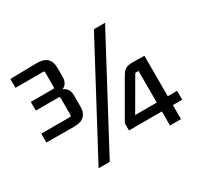

<svg xmlns="http://www.w3.org/2000/svg" viewBox="-136 -825 1068 1015"><g transform="rotate(-30 398.0 -317.5)"><path d="M542 -642H610L264 7H196ZM276 -324Q276 -246 191 -248L25 -249V-303H200Q208 -303 208 -311V-415Q208 -423 200 -423H61V-476H197Q205 -476 205 -483V-574Q205 -581 197 -581H28V-635L190 -638Q273 -639 273 -562V-506Q273 -465 240 -450Q276 -436 276 -390ZM703 0H636V-86H435V-130L555 -338Q568 -360 574.5 -368Q581 -376 594 -382Q607 -388 629 -388L703 -387V-140H760V-86H703ZM613 -328 504 -140H636V-333H621Q616 -333 613 -328Z"/></g></svg>

Font: Gemunu Libre
Style: Regular
Weight: 400
Designer: Puspanada Ekanayake, Sola Matas, Pathum Egodawatta, Kosala Senevirathne
Foundry: mooniak
Version: Version 1.100